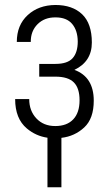

<svg xmlns="http://www.w3.org/2000/svg" viewBox="-20 -557 450 786"><path d="M363.8 -145Q363.8 -71.3 324.7 -35.2Q285.6 1 231.4 7.3V209.5H174.3V6.8Q127 0 89.8 -31.2Q42 -71.3 42 -151.4H99.6Q99.6 -103.5 128.9 -72.3Q158.2 -41 206.1 -41Q253.9 -41 279.8 -68.4Q305.7 -95.7 305.7 -146.5Q305.7 -196.3 282.2 -219.7Q258.8 -243.2 207 -243.2H140.6V-295.4H207Q256.3 -295.4 277.3 -318.8Q298.3 -342.3 298.3 -387.2Q297.9 -432.1 275.4 -459Q252.9 -485.8 207.5 -485.8Q162.1 -486.3 133.8 -458Q105.5 -429.7 106 -385.3H48.8Q48.8 -454.1 93.3 -495.1Q137.7 -536.1 207 -536.6Q276.4 -536.6 316.4 -498.5Q356 -460.4 356 -382.8Q356 -305.2 284.7 -271Q363.8 -241.7 363.8 -145Z"/></svg>

Font: RobotoCondensed-Light
Style: Light
Weight: 300
Designer: Google
Version: Version 1.200311; 2013